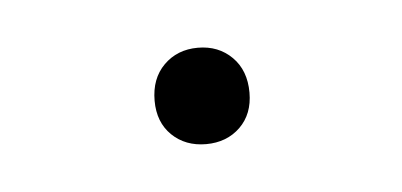

<svg xmlns="http://www.w3.org/2000/svg" viewBox="-24 -342 262 125"><g transform="rotate(-5 107.0 -279.5)"><path d="M107.5 -248Q94 -248 85.2 -256.5Q76.5 -265 76.5 -279Q76.5 -293.5 85.2 -302.2Q94 -311 107.5 -311Q121 -311 129.8 -302.2Q138.5 -293.5 138.5 -279Q138.5 -265 129.8 -256.5Q121 -248 107.5 -248Z"/></g></svg>

Font: Encode Sans SemiExpanded SemiExpanded Thin
Style: Regular
Weight: 100
Width: 6
Designer: Multiple Designers
Foundry: Impallari Type
Version: Version 3.000; ttfautohint (v1.8.3) -l 8 -r 50 -G 200 -x 14 